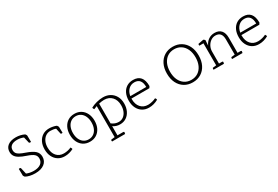

<svg xmlns="http://www.w3.org/2000/svg" viewBox="75 -1791 4509 3112"><g transform="rotate(-30 2329.5 -235.0)"><path d="M52 -60 50 -185Q56 -189 66 -189Q77 -189 86 -182L113 -63Q141 -51 175.5 -44Q210 -37 248 -37Q331 -37 377.5 -71.5Q424 -106 424 -168Q424 -216 390 -246.5Q356 -277 270 -306Q191 -332 144.5 -359.5Q98 -387 77.5 -420.5Q57 -454 57 -498Q57 -572 111 -613.5Q165 -655 261 -655Q346 -655 420 -619Q426 -612 431 -604Q436 -596 439 -589L441 -469Q435 -465 425 -465Q414 -465 405 -472L378 -585Q322 -609 261 -609Q190 -609 152 -580.5Q114 -552 114 -498Q114 -466 128.5 -443Q143 -420 179.5 -400Q216 -380 281 -358Q390 -320 436 -277Q482 -234 482 -168Q482 -85 420 -37.5Q358 10 248 10Q197 10 150 -0.5Q103 -11 71 -30Q65 -37 60 -45Q55 -53 52 -60Z M923 -342 900 -448Q857 -465 801 -465Q749 -465 710 -437.5Q671 -410 649 -362Q627 -314 627 -250Q627 -152 677 -95Q727 -38 811 -38Q846 -38 884 -46Q922 -54 948 -68Q955 -60 959 -50.5Q963 -41 965 -31Q929 -12 887 -1Q845 10 802 10Q732 10 680 -22.5Q628 -55 599 -113.5Q570 -172 570 -250Q570 -328 599 -386.5Q628 -445 679.5 -477.5Q731 -510 801 -510Q835 -510 873 -502.5Q911 -495 936 -483Q947 -470 955 -453L957 -339Q949 -336 942 -336Q932 -336 923 -342Z M1274 -34Q1326 -34 1365.5 -61Q1405 -88 1426.5 -137Q1448 -186 1448 -250Q1448 -314 1426.5 -363Q1405 -412 1365.5 -439Q1326 -466 1274 -466Q1222 -466 1182.5 -439Q1143 -412 1121.5 -363Q1100 -314 1100 -250Q1100 -186 1121.5 -137Q1143 -88 1182 -61Q1221 -34 1274 -34ZM1274 10Q1204 10 1152.5 -22.5Q1101 -55 1072 -113.5Q1043 -172 1043 -250Q1043 -328 1072 -386.5Q1101 -445 1152.5 -477.5Q1204 -510 1274 -510Q1344 -510 1395.5 -477.5Q1447 -445 1476 -386.5Q1505 -328 1505 -250Q1505 -172 1476 -113.5Q1447 -55 1395.5 -22.5Q1344 10 1274 10Z M1825 185H1582Q1579 178 1579 171Q1579 162 1585 152L1653 144V-437Q1620 -426 1594 -413Q1580 -430 1577 -450Q1624 -477 1688 -493.5Q1752 -510 1809 -510Q1884 -510 1940.5 -477.5Q1997 -445 2028.5 -387.5Q2060 -330 2060 -253Q2060 -175 2031.5 -115.5Q2003 -56 1952.5 -23Q1902 10 1836 10Q1762 10 1707 -30V142H1815Q1831 142 1831 156Q1831 162 1827 177ZM1707 -452V-82Q1768 -35 1836 -35Q1886 -35 1923.5 -62.5Q1961 -90 1982 -138.5Q2003 -187 2003 -251Q2003 -348 1949 -406.5Q1895 -465 1805 -465Q1782 -465 1757 -461.5Q1732 -458 1707 -452Z M2537 -261H2201V-250Q2201 -153 2251.5 -95.5Q2302 -38 2387 -38Q2426 -38 2467.5 -49Q2509 -60 2535 -74Q2543 -66 2547 -56.5Q2551 -47 2552 -37Q2469 10 2378 10Q2308 10 2256 -22.5Q2204 -55 2175 -113.5Q2146 -172 2146 -250Q2146 -329 2173.5 -387.5Q2201 -446 2252 -478Q2303 -510 2372 -510Q2556 -510 2556 -291Q2548 -274 2537 -261ZM2205 -304H2503Q2503 -466 2372 -466Q2306 -466 2261.5 -422Q2217 -378 2205 -304Z M3198 -37Q3270 -37 3323.5 -72.5Q3377 -108 3406.5 -172.5Q3436 -237 3436 -323Q3436 -409 3406.5 -473Q3377 -537 3323.5 -572.5Q3270 -608 3198 -608Q3126 -608 3072.5 -572.5Q3019 -537 2989.5 -473Q2960 -409 2960 -323Q2960 -236 2989.5 -172Q3019 -108 3072.5 -72.5Q3126 -37 3198 -37ZM3198 10Q3109 10 3042 -31.5Q2975 -73 2938 -147.5Q2901 -222 2901 -323Q2901 -423 2938 -497.5Q2975 -572 3042 -613.5Q3109 -655 3198 -655Q3287 -655 3354 -613.5Q3421 -572 3458 -497.5Q3495 -423 3495 -323Q3495 -222 3458 -147.5Q3421 -73 3354 -31.5Q3287 10 3198 10Z M4129 0H3936Q3933 -8 3933 -14Q3933 -22 3939 -33L4007 -41V-325Q4007 -466 3888 -466Q3841 -466 3801.5 -438.5Q3762 -411 3738 -365.5Q3714 -320 3714 -266V-43H3772Q3788 -43 3788 -29Q3788 -23 3784 -8L3782 0H3589Q3586 -8 3586 -14Q3586 -22 3592 -33L3660 -41V-453H3584Q3581 -460 3581 -467Q3581 -476 3587 -486L3686 -505Q3703 -496 3714 -483L3707 -383Q3735 -444 3784 -477Q3833 -510 3897 -510Q3977 -510 4019 -462.5Q4061 -415 4061 -325V-43H4119Q4135 -43 4135 -29Q4135 -23 4131 -8Z M4595 -261H4259V-250Q4259 -153 4309.5 -95.5Q4360 -38 4445 -38Q4484 -38 4525.5 -49Q4567 -60 4593 -74Q4601 -66 4605 -56.5Q4609 -47 4610 -37Q4527 10 4436 10Q4366 10 4314 -22.5Q4262 -55 4233 -113.5Q4204 -172 4204 -250Q4204 -329 4231.5 -387.5Q4259 -446 4310 -478Q4361 -510 4430 -510Q4614 -510 4614 -291Q4606 -274 4595 -261ZM4263 -304H4561Q4561 -466 4430 -466Q4364 -466 4319.5 -422Q4275 -378 4263 -304Z"/></g></svg>

Font: Scope One
Style: Regular
Weight: 400
Designer: Dalton Maag Ltd
Foundry: Dalton Maag Ltd
Version: Version 1.001; ttfautohint (v1.4.1) -l 11 -r 50 -G 50 -x 14 